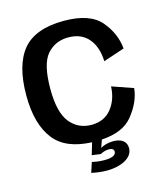

<svg xmlns="http://www.w3.org/2000/svg" viewBox="-112 -686 812 929"><g transform="rotate(-15 294.0 -221.0)"><path d="M309.5 156C375 156 440 130 440 78C440 43.5 413 26.5 374 26.5C348 26.5 324.5 33.5 310 43L323.5 4.5C395 0 446.5 -22 478.5 -61C514.5 -105 534.5 -150 539 -195.5L433 -232.5C431.5 -189 418.5 -152 394.5 -122C370.5 -92 337 -77 294 -77C250.5 -77 215 -93.5 187.5 -127C160 -160.5 146 -217 146 -295.5C146 -379 159.5 -436.5 187 -468C214.5 -499.5 250 -515 294 -515C337 -515 370.5 -501 394.5 -473C418.5 -445 431.5 -406.5 433 -358.5L539 -394C534.5 -444.5 514.5 -491.5 478.5 -534C442.5 -576.5 381 -598 294 -598C198 -598 129 -572.5 87.5 -522.5C46 -472 25.5 -396.5 25.5 -295.5C25.5 -199 46 -124.5 87.5 -72.5C126 -24 188.5 1.5 274.5 5L256.5 65L300.5 71C311.5 64.5 328 59 342.5 59C358.5 59 368.5 64 368.5 76.5C368.5 94.5 349 104 310.5 104C286 104 264 100.5 248.5 96.5L232 147C256 152.5 283.5 156 309.5 156Z"/></g></svg>

Font: Anybody Medium
Style: Regular
Weight: 500
Designer: Tyler Finck
Foundry: Etcetera Type Company
Version: Version 1.110